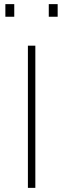

<svg xmlns="http://www.w3.org/2000/svg" viewBox="-20 -909 306 929"><path d="M115 0V-688H151V0ZM6 -828V-889H49V-828ZM216 -828V-889H259V-828Z"/></svg>

Font: Saira Thin Thin
Style: Regular
Weight: 250
Version: Version 1.101